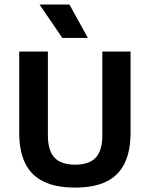

<svg xmlns="http://www.w3.org/2000/svg" viewBox="-20 -823 662 850"><path d="M312.5 7.5Q227.5 7.5 172.8 -19.2Q118 -46 91.5 -100.2Q65 -154.5 65 -237V-595H192V-224Q192 -156.5 221.2 -125.2Q250.5 -94 312.5 -94Q375 -94 404 -125.2Q433 -156.5 433 -224V-595H558V-237Q558 -154.5 531.8 -100.2Q505.5 -46 451.2 -19.2Q397 7.5 312.5 7.5ZM256 -655 155 -803H287.5L369 -655Z"/></svg>

Font: Encode Sans SC SemiCondensed SemiBold
Style: Regular
Weight: 600
Width: 4
Designer: Multiple Designers
Foundry: Impallari Type
Version: Version 3.002